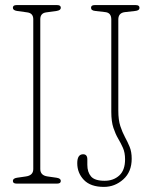

<svg xmlns="http://www.w3.org/2000/svg" viewBox="-20 -720 596 753"><path d="M138 -57Q138 -32 166.5 -28L201.5 -23Q218.5 -20.5 218.5 -10.5Q218.5 0 204.5 0H44.5Q30.5 0 30.5 -10.5Q30.5 -20.5 47 -23L81.5 -28Q110.5 -32 110.5 -57V-644.5Q110.5 -668.5 86.5 -671.5L47 -677Q30.5 -679.5 30.5 -689.5Q30.5 -700 44.5 -700H204.5Q218.5 -700 218.5 -689.5Q218.5 -679.5 201.5 -677L161.5 -671.5Q138 -668.5 138 -644.5ZM496.5 -97.5Q496.5 -46 463.5 -16.5Q430.5 13 387.5 13Q335.5 13 309.2 -14.2Q283 -41.5 283 -80Q283 -115 306 -115Q322.5 -115 322.5 -95V-73.5Q322.5 -45 337 -28Q351.5 -11 390.5 -11Q425 -11 447.8 -31.8Q470.5 -52.5 470.5 -95Q470.5 -121.5 462.2 -140Q454 -158.5 443.5 -176.2Q433 -194 424.8 -218.5Q416.5 -243 416.5 -281.5V-643.5Q416.5 -670 393 -672.5L354 -677Q337 -678.5 337 -689.5Q337 -700 351 -700H513Q527 -700 527 -689.5Q527 -678.5 510 -677L470 -672.5Q444 -669.5 444 -643.5V-286Q444 -249.5 452 -225.2Q460 -201 470.2 -182.2Q480.5 -163.5 488.5 -144Q496.5 -124.5 496.5 -97.5Z"/></svg>

Font: Fraunces 144pt SuperSoft Thin
Style: Regular
Weight: 100
Version: Version 1.000;[0bf87f6ff]